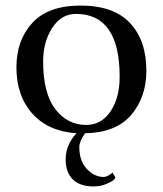

<svg xmlns="http://www.w3.org/2000/svg" viewBox="-20 -469 585 690"><path d="M135 -248Q135 -134 178.5 -77Q222 -20 290 -20Q344 -20 377 -68.5Q410 -117 410 -193Q410 -419 253 -419Q200 -419 167.5 -368.5Q135 -318 135 -248ZM285 10V11Q265 39 265 60Q265 109 292 138Q319 167 353 167Q359 167 367 163Q375 159 380 155L384 151L395 169Q393 173 388 178Q383 183 362.5 192Q342 201 316 201Q267 201 241.5 175.5Q216 150 216 104Q216 51 255 10Q153 3 96 -61Q39 -125 39 -227Q39 -324 96 -386.5Q153 -449 270 -449Q388 -449 447 -386.5Q506 -324 506 -215Q506 -120 451.5 -56Q397 8 285 10Z"/></svg>

Font: Judson
Style: Regular
Weight: 400
Version: Version 20110429